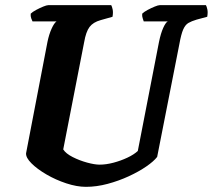

<svg xmlns="http://www.w3.org/2000/svg" viewBox="-20 -724 825 744"><path d="M313 0Q278 0 237 -13.5Q196 -27 160 -48Q124 -69 102 -91Q80 -113 81 -130L164 -562Q170 -591 180 -613Q190 -635 199 -641H106Q104 -645 101 -653Q98 -661 99 -671Q106 -678 120 -685.5Q134 -693 147.5 -698.5Q161 -704 167 -704H411Q414 -699 416.5 -687.5Q419 -676 416 -659L370 -646Q341 -638 327 -619.5Q313 -601 306 -560L225 -145Q235 -129 261.5 -115.5Q288 -102 317.5 -94Q347 -86 366 -86Q391 -86 419.5 -93.5Q448 -101 473.5 -113Q499 -125 514 -139L596 -561Q603 -595 612.5 -616Q622 -637 630 -641H537Q536 -645 533 -653Q530 -661 531 -671Q538 -678 552 -685.5Q566 -693 579.5 -698.5Q593 -704 599 -704H778Q781 -699 783.5 -687.5Q786 -676 783 -659L742 -648Q722 -642 710 -635Q698 -628 690 -610Q682 -592 675 -553L589 -116Q576 -99 547 -79Q518 -59 479 -41Q440 -23 397 -11.5Q354 0 313 0Z"/></svg>

Font: Texturina 72pt 72pt ExtraBold
Style: Italic
Weight: 800
Italic angle: -11°
Designer: Guillermo Torres Carreño
Foundry: Omnibus-Type
Version: Version 1.002; ttfautohint (v1.8.3)